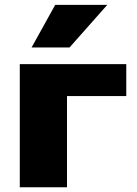

<svg xmlns="http://www.w3.org/2000/svg" viewBox="-20 -790 580 810"><path d="M63.5 0V-519.5H512.7V-384.8H262.7V0ZM113.3 -589.8 212.9 -769.5H432.6L273.4 -589.8Z"/></svg>

Font: GenEi M Gothic v2 Black
Style: Regular
Weight: 900
Version: Version 2.0